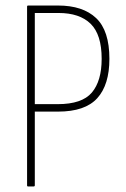

<svg xmlns="http://www.w3.org/2000/svg" viewBox="-20 -675 456 695"><path d="M82 0Q78 0 78 -4V-651Q78 -655 82 -655H190Q280 -655 328 -609.5Q376 -564 376 -462Q376 -368 332 -319.5Q288 -271 190 -271H106V-4Q106 0 101 0ZM106 -298H189Q277 -298 312.5 -340Q348 -382 348 -462Q348 -550 308 -589Q268 -628 192 -628H106Z"/></svg>

Font: Sofia Sans Cond ExtraLight
Style: Regular
Weight: 200
Width: 3
Designer: Botio Nikoltchev, Ani Petrova
Foundry: lettersoup
Version: Version 4.100; ttfautohint (v1.8.3)